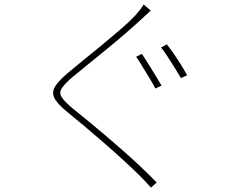

<svg xmlns="http://www.w3.org/2000/svg" viewBox="-20 -803 1040 870"><path d="M623 -559Q635 -541 651.5 -514.5Q668 -488 684.5 -461Q701 -434 712 -415L684 -402Q674 -422 658 -448Q642 -474 626 -500.5Q610 -527 597 -546ZM736 -602Q749 -586 766 -561.5Q783 -537 799.5 -510.5Q816 -484 828 -462L800 -449Q788 -470 772 -495.5Q756 -521 740 -545.5Q724 -570 710 -588ZM663 -755Q655 -748 638 -732Q621 -716 613 -709Q586 -684 546 -649.5Q506 -615 461.5 -578.5Q417 -542 375.5 -508.5Q334 -475 304 -450Q271 -421 259 -401.5Q247 -382 259.5 -362.5Q272 -343 309 -312Q341 -286 379 -255Q417 -224 457.5 -189.5Q498 -155 539 -119Q580 -83 618.5 -46.5Q657 -10 690 24L664 47Q654 35 641 21.5Q628 8 614 -6Q584 -36 542 -74.5Q500 -113 453.5 -153.5Q407 -194 362.5 -231.5Q318 -269 282 -298Q237 -335 225.5 -361Q214 -387 230.5 -412.5Q247 -438 287 -472Q314 -495 355.5 -528.5Q397 -562 442.5 -599.5Q488 -637 528.5 -672Q569 -707 594 -734Q602 -743 614 -758Q626 -773 631 -783Z"/></svg>

Font: Noto Sans KR Thin
Style: Regular
Weight: 100
Designer: Ryoko NISHIZUKA 西塚涼子 (kana, bopomofo & ideographs); Paul D. Hunt (Latin, Greek & Cyrillic); Sandoll Communications 산돌커뮤니
Foundry: Adobe
Version: Version 2.004-H2;hotconv 1.0.118;makeotfexe 2.5.65603